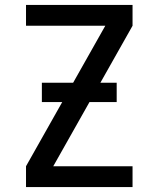

<svg xmlns="http://www.w3.org/2000/svg" viewBox="-20 -755 640 775"><path d="M85 0V-84L405 -651H85V-735H515V-651L195 -84H515V0ZM149 -343V-421H451V-343Z"/></svg>

Font: Iosevka Aile Medium
Style: Regular
Weight: 500
Designer: Belleve Invis
Foundry: Belleve Invis
Version: Version 27.3.5; ttfautohint (v1.8.4)